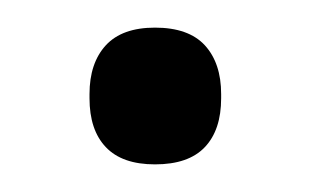

<svg xmlns="http://www.w3.org/2000/svg" viewBox="-20 -335 225 139"><path d="M92.2 -216Q68.4 -216 56.6 -228.5Q44.8 -240.9 44.8 -263.9V-266.9Q44.8 -289.3 56.6 -302.2Q68.4 -315 92.2 -315Q116.5 -315 128.3 -302.2Q140.1 -289.3 140.1 -266.9V-263.9Q140.1 -240.9 128.3 -228.5Q116.5 -216 92.2 -216Z"/></svg>

Font: Anek Bangla Medium
Style: Regular
Weight: 500
Designer: Sulekha Rajkumar (Bangla), Yesha Goshar (Latin)
Foundry: Ek Type
Version: Version 1.003